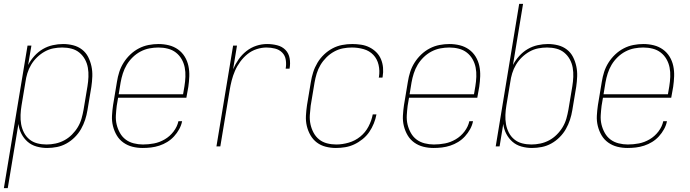

<svg xmlns="http://www.w3.org/2000/svg" viewBox="-40 -755 3560 990"><path d="M-20 215 102 -520H122L105 -420Q118 -445 137.5 -466.5Q157 -488 181 -502Q205 -516 232 -522Q259 -528 285 -528Q312 -528 337.5 -521.5Q363 -515 383 -499.5Q403 -484 414.5 -461.5Q426 -439 431.5 -413.5Q437 -388 436 -361Q435 -334 431 -307L411 -187Q407 -162 399 -137.5Q391 -113 378 -90Q365 -67 345.5 -47.5Q326 -28 302.5 -15Q279 -2 253.5 3Q228 8 203 8Q175 8 148.5 0.5Q122 -7 102.5 -24Q83 -41 70.5 -65Q58 -89 55 -116L0 215ZM200 -10Q223 -10 246.5 -15Q270 -20 291.5 -31.5Q313 -43 331 -61Q349 -79 361.5 -100Q374 -121 380.5 -144Q387 -167 391 -190L411 -310Q415 -334 416 -358.5Q417 -383 413 -406Q409 -429 398 -449Q387 -469 369.5 -483.5Q352 -498 329 -504Q306 -510 281 -510Q258 -510 235 -505.5Q212 -501 190.5 -489Q169 -477 151 -459.5Q133 -442 120.5 -421Q108 -400 101 -377Q94 -354 91 -331L71 -211Q67 -187 66 -162.5Q65 -138 69 -115Q73 -92 83.5 -71.5Q94 -51 111.5 -36.5Q129 -22 152 -16Q175 -10 200 -10Z M696 8Q668 8 642.5 1.5Q617 -5 596 -20Q575 -35 562 -57Q549 -79 542.5 -105Q536 -131 537.5 -158.5Q539 -186 543 -213L563 -333Q567 -359 575 -384Q583 -409 597.5 -432Q612 -455 632 -474Q652 -493 676 -505.5Q700 -518 726 -523Q752 -528 777 -528Q805 -528 831 -521.5Q857 -515 878 -500Q899 -485 912.5 -463Q926 -441 931.5 -415Q937 -389 936 -361.5Q935 -334 931 -307L921 -251H569L562 -210Q559 -186 557.5 -161Q556 -136 561.5 -113Q567 -90 578.5 -69.5Q590 -49 608 -35.5Q626 -22 649.5 -16Q673 -10 697 -10Q726 -10 754.5 -15.5Q783 -21 809.5 -36.5Q836 -52 855 -77Q874 -102 880 -130H899Q895 -109 884 -89Q873 -69 857.5 -52Q842 -35 822.5 -23Q803 -11 781.5 -4Q760 3 738.5 5.5Q717 8 696 8ZM572 -269H904L911 -310Q915 -334 916 -359Q917 -384 912.5 -407Q908 -430 896.5 -450Q885 -470 867 -484Q849 -498 825.5 -504Q802 -510 777 -510Q754 -510 730.5 -505.5Q707 -501 685 -489.5Q663 -478 644.5 -460Q626 -442 613.5 -421Q601 -400 593.5 -376.5Q586 -353 582 -330Z M1076 0 1162 -520H1182L1162 -398Q1173 -424 1190 -448.5Q1207 -473 1230.5 -491.5Q1254 -510 1281.5 -519Q1309 -528 1337 -528Q1364 -528 1389.5 -521.5Q1415 -515 1432 -497.5Q1449 -480 1453.5 -454Q1458 -428 1453 -401H1433Q1437 -424 1433.5 -446.5Q1430 -469 1415 -484Q1400 -499 1378.5 -504.5Q1357 -510 1334 -510Q1309 -510 1283 -501.5Q1257 -493 1236 -476Q1215 -459 1198.5 -436.5Q1182 -414 1171.5 -389.5Q1161 -365 1154.5 -339.5Q1148 -314 1144 -289L1096 0Z M1692 8Q1665 8 1639.5 1.5Q1614 -5 1594 -20Q1574 -35 1561 -57.5Q1548 -80 1542 -105.5Q1536 -131 1537.5 -158.5Q1539 -186 1543 -213L1563 -333Q1567 -358 1575 -383Q1583 -408 1597 -431.5Q1611 -455 1631 -474Q1651 -493 1674.5 -505.5Q1698 -518 1724 -523Q1750 -528 1776 -528Q1799 -528 1822 -524.5Q1845 -521 1865 -511Q1885 -501 1900.5 -485.5Q1916 -470 1924.5 -449.5Q1933 -429 1935 -406Q1937 -383 1933 -359L1932 -355H1913L1914 -359Q1919 -390 1912 -420.5Q1905 -451 1885 -472Q1865 -493 1835.5 -501.5Q1806 -510 1774 -510Q1751 -510 1728 -505.5Q1705 -501 1683 -489Q1661 -477 1643 -459Q1625 -441 1612.5 -420Q1600 -399 1593 -376Q1586 -353 1582 -330L1562 -210Q1559 -186 1557.5 -161.5Q1556 -137 1561 -114Q1566 -91 1577 -70.5Q1588 -50 1605.5 -36Q1623 -22 1646 -16Q1669 -10 1694 -10Q1725 -10 1758 -19.5Q1791 -29 1817.5 -50.5Q1844 -72 1860 -102.5Q1876 -133 1882 -165H1901Q1897 -142 1887.5 -118.5Q1878 -95 1864 -74.5Q1850 -54 1829.5 -37.5Q1809 -21 1786.5 -10.5Q1764 0 1740 4Q1716 8 1692 8Z M2196 8Q2168 8 2142.5 1.5Q2117 -5 2096 -20Q2075 -35 2062 -57Q2049 -79 2042.5 -105Q2036 -131 2037.5 -158.5Q2039 -186 2043 -213L2063 -333Q2067 -359 2075 -384Q2083 -409 2097.5 -432Q2112 -455 2132 -474Q2152 -493 2176 -505.5Q2200 -518 2226 -523Q2252 -528 2277 -528Q2305 -528 2331 -521.5Q2357 -515 2378 -500Q2399 -485 2412.5 -463Q2426 -441 2431.5 -415Q2437 -389 2436 -361.5Q2435 -334 2431 -307L2421 -251H2069L2062 -210Q2059 -186 2057.5 -161Q2056 -136 2061.5 -113Q2067 -90 2078.5 -69.5Q2090 -49 2108 -35.5Q2126 -22 2149.5 -16Q2173 -10 2197 -10Q2226 -10 2254.5 -15.5Q2283 -21 2309.5 -36.5Q2336 -52 2355 -77Q2374 -102 2380 -130H2399Q2395 -109 2384 -89Q2373 -69 2357.5 -52Q2342 -35 2322.5 -23Q2303 -11 2281.5 -4Q2260 3 2238.5 5.5Q2217 8 2196 8ZM2072 -269H2404L2411 -310Q2415 -334 2416 -359Q2417 -384 2412.5 -407Q2408 -430 2396.5 -450Q2385 -470 2367 -484Q2349 -498 2325.5 -504Q2302 -510 2277 -510Q2254 -510 2230.5 -505.5Q2207 -501 2185 -489.5Q2163 -478 2144.5 -460Q2126 -442 2113.5 -421Q2101 -400 2093.5 -376.5Q2086 -353 2082 -330Z M2703 8Q2675 8 2648.5 0.5Q2622 -7 2602.5 -24Q2583 -41 2570.5 -65Q2558 -89 2555 -116L2536 0H2516L2637 -735H2657L2605 -420Q2618 -445 2637.5 -466.5Q2657 -488 2681 -502Q2705 -516 2732 -522Q2759 -528 2785 -528Q2812 -528 2837.5 -521.5Q2863 -515 2883 -499.5Q2903 -484 2914.5 -461.5Q2926 -439 2931.5 -413.5Q2937 -388 2936 -361Q2935 -334 2931 -307L2911 -187Q2907 -162 2899 -137.5Q2891 -113 2878 -90Q2865 -67 2845.5 -47.5Q2826 -28 2802.5 -15Q2779 -2 2753.5 3Q2728 8 2703 8ZM2700 -10Q2723 -10 2746.5 -15Q2770 -20 2791.5 -31.5Q2813 -43 2831 -61Q2849 -79 2861.5 -100Q2874 -121 2880.5 -144Q2887 -167 2891 -190L2911 -310Q2915 -334 2916 -358.5Q2917 -383 2913 -406Q2909 -429 2898 -449Q2887 -469 2869.5 -483.5Q2852 -498 2829 -504Q2806 -510 2781 -510Q2758 -510 2735 -505.5Q2712 -501 2690.5 -489Q2669 -477 2651 -459.5Q2633 -442 2620.5 -421Q2608 -400 2601 -377Q2594 -354 2591 -331L2571 -211Q2567 -187 2566 -162.5Q2565 -138 2569 -115Q2573 -92 2583.5 -71.5Q2594 -51 2611.5 -36.5Q2629 -22 2652 -16Q2675 -10 2700 -10Z M3196 8Q3168 8 3142.5 1.5Q3117 -5 3096 -20Q3075 -35 3062 -57Q3049 -79 3042.5 -105Q3036 -131 3037.5 -158.5Q3039 -186 3043 -213L3063 -333Q3067 -359 3075 -384Q3083 -409 3097.5 -432Q3112 -455 3132 -474Q3152 -493 3176 -505.5Q3200 -518 3226 -523Q3252 -528 3277 -528Q3305 -528 3331 -521.5Q3357 -515 3378 -500Q3399 -485 3412.5 -463Q3426 -441 3431.5 -415Q3437 -389 3436 -361.5Q3435 -334 3431 -307L3421 -251H3069L3062 -210Q3059 -186 3057.5 -161Q3056 -136 3061.5 -113Q3067 -90 3078.5 -69.5Q3090 -49 3108 -35.5Q3126 -22 3149.5 -16Q3173 -10 3197 -10Q3226 -10 3254.5 -15.5Q3283 -21 3309.5 -36.5Q3336 -52 3355 -77Q3374 -102 3380 -130H3399Q3395 -109 3384 -89Q3373 -69 3357.5 -52Q3342 -35 3322.5 -23Q3303 -11 3281.5 -4Q3260 3 3238.5 5.5Q3217 8 3196 8ZM3072 -269H3404L3411 -310Q3415 -334 3416 -359Q3417 -384 3412.5 -407Q3408 -430 3396.5 -450Q3385 -470 3367 -484Q3349 -498 3325.5 -504Q3302 -510 3277 -510Q3254 -510 3230.5 -505.5Q3207 -501 3185 -489.5Q3163 -478 3144.5 -460Q3126 -442 3113.5 -421Q3101 -400 3093.5 -376.5Q3086 -353 3082 -330Z"/></svg>

Font: Iosevka Thin Oblique
Style: Regular
Weight: 100
Italic angle: -9°
Monospace: yes
Designer: Belleve Invis
Foundry: Belleve Invis
Version: Version 32.5.0; ttfautohint (v1.8.4)